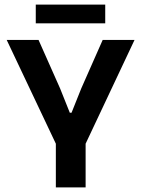

<svg xmlns="http://www.w3.org/2000/svg" viewBox="-20 -812 612 832"><path d="M228.5 -175.5 9 -639H147L240.5 -428.5L282.5 -323.5H290L332 -428.5L425 -639H563L344.5 -175.5ZM222 0V-294.5H351V0ZM135 -711V-792H436V-711Z"/></svg>

Font: Anek Latin SemiBold
Style: Regular
Weight: 600
Designer: Yesha Goshar
Foundry: Ek Type
Version: Version 1.003